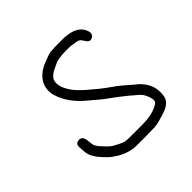

<svg xmlns="http://www.w3.org/2000/svg" viewBox="-132 -603 733 733"><g transform="rotate(-45 234.5 -236.5)"><path d="M309 6C317.7 5.3 325.7 4 333 2C368.2 -8.6 414.1 -16.1 418 -57C423.9 -101.1 405.1 -129.9 384 -151C367.3 -164.3 351.7 -178.5 336 -192C314.7 -211 286.2 -227.7 263 -247C236.6 -269.6 207.5 -291 186 -319C173 -336.8 151.3 -371.5 167 -399C181.7 -418.6 200.3 -422.7 223 -434C235.7 -438.2 257.4 -440 274 -440H294C300 -440 306 -439.3 312 -438C321.4 -436.8 335.3 -435.3 342 -430C353.3 -421 358.1 -393 380.5 -405C395.2 -412.8 391.2 -428.6 385 -441C370.6 -469.9 336.7 -480 294 -480H274C261.5 -480 241.7 -479.2 230 -478C215.8 -475.4 203.6 -469.2 191 -465C149.1 -449.8 108.5 -413.2 123 -355C137.6 -303.8 171.6 -268.9 209 -239C227.6 -223.1 244.8 -207.5 265 -194C288.2 -177.4 304.8 -163.9 326 -147C339 -134 356.2 -124.6 366.5 -108.5C370.8 -101.8 388.9 -66.9 374 -57C353 -41.3 319.7 -34 284.5 -34H211C205 -34 199 -34.3 193 -35C179.6 -36.9 155.7 -50.7 146 -56C131.1 -65 122 -78 110 -90C103.3 -97.5 94 -109.3 94 -120L92 -138C90.3 -153.3 84.7 -166 67.5 -164C43.5 -161.2 53 -136.3 53 -117C54.6 -95.7 67.1 -77 79 -63C93.3 -47.3 106.2 -32.3 125 -21C146.9 -6.4 176.2 7 211 7H265C278.6 7 295.1 6 309 6Z"/></g></svg>

Font: HoneyBee
Style: SeLit
Weight: 300
Foundry: Cannot Into Space Fonts
Version: Version 0.89